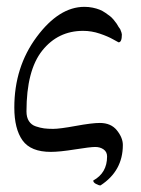

<svg xmlns="http://www.w3.org/2000/svg" viewBox="-20 -448 418 570"><path d="M22.5 -128.9Q22.5 -249 88.9 -338.4Q155.3 -427.7 230.5 -427.7Q243.2 -427.7 254.9 -425.3Q266.6 -422.9 275.4 -419.4Q284.2 -416 292.5 -410.2Q300.8 -404.3 306.2 -400.4Q311.5 -396.5 317.9 -388.7Q324.2 -380.9 326.2 -377.9Q328.1 -375 332 -368.2L336.9 -361.3Q341.8 -349.6 341.8 -345.7Q341.8 -322.3 332 -322.3Q331.1 -322.3 315.9 -331.1Q300.8 -339.8 276.4 -348.1Q252 -356.4 226.6 -356.4Q152.3 -356.4 105.5 -297.9Q58.6 -239.3 58.6 -117.2Q58.6 -99.6 65.9 -88.4Q73.2 -77.1 86.4 -72.8Q99.6 -68.4 110.8 -66.9Q122.1 -65.4 137.7 -65.4Q157.2 -65.4 205.1 -74.2Q252.9 -83 276.4 -83Q309.6 -83 327.1 -61Q344.7 -39.1 344.7 -17.6Q344.7 59.6 278.3 102.5Q273.4 102.5 265.1 98.1Q256.8 93.8 256.8 87.9Q297.9 65.4 297.9 16.6Q297.9 2.9 287.6 -4.4Q277.3 -11.7 262.7 -11.7Q248 -11.7 202.6 -4.4Q157.2 2.9 130.9 2.9Q71.3 2.9 46.9 -31.2Q22.5 -65.4 22.5 -128.9Z"/></svg>

Font: Crimson Text
Style: Roman
Weight: 400
Version: Version 0.13